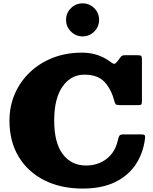

<svg xmlns="http://www.w3.org/2000/svg" viewBox="-20 -1076 891 1116"><path d="M35 -375Q35 -458.5 66.2 -530.5Q97.5 -602.5 154 -656.2Q210.5 -710 287.2 -740Q364 -770 455 -770Q507.5 -770 549.2 -755.2Q591 -740.5 623 -715.5Q638.5 -704 645.2 -705Q652 -706 664.5 -722L681 -744Q686.5 -751 691.2 -753Q696 -755 710 -755H780Q798.5 -755 801.8 -749.8Q805 -744.5 805 -726V-487Q805 -473 801.2 -469Q797.5 -465 782.5 -465H676Q658 -465 653 -470Q648 -475 644.5 -488.5Q627.5 -556 588.2 -599Q549 -642 470 -642Q392 -642 343.5 -573Q295 -504 295 -375Q295 -246 344.8 -180Q394.5 -114 480 -114Q550 -114 600 -153Q650 -192 665 -261Q669.5 -281.5 675 -288.2Q680.5 -295 699 -295H797Q817 -295 821 -290Q825 -285 823 -271Q812.5 -186 769 -120.2Q725.5 -54.5 648.5 -17.2Q571.5 20 460 20Q333.5 20 237.8 -28.2Q142 -76.5 88.5 -165Q35 -253.5 35 -375ZM460 -864.5Q420.5 -864.5 392.2 -892.8Q364 -921 364 -960.5Q364 -1000.5 392.2 -1028.5Q420.5 -1056.5 460 -1056.5Q500 -1056.5 528 -1028.5Q556 -1000.5 556 -960.5Q556 -921 528 -892.8Q500 -864.5 460 -864.5Z"/></svg>

Font: Besley* Fatface
Style: Regular
Weight: 900
Designer: Owen Earl
Foundry: indestructible type*
Version: Version 3.000; ttfautohint (v1.8.3)